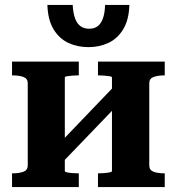

<svg xmlns="http://www.w3.org/2000/svg" viewBox="-20 -762 720 782"><path d="M93 -88V-423Q93 -442 75.5 -448.5Q58 -455 30 -455H29V-511H301V-455H298Q288 -455 275 -454Q262 -453 253 -451.5Q244 -450 244 -446V-65Q244 -62 253 -60Q262 -58 275 -57Q288 -56 298 -56H301V0H29V-56H30Q58 -56 75.5 -62.5Q93 -69 93 -88ZM436 -65V-446Q436 -450 426.5 -451.5Q417 -453 404.5 -454Q392 -455 381 -455H379V-511H651V-455H650Q623 -455 605.5 -448.5Q588 -442 588 -423V-88Q588 -69 605.5 -62.5Q623 -56 650 -56H651V0H379V-56H381Q392 -56 404.5 -57Q417 -58 426.5 -60Q436 -62 436 -65ZM221 -87 179 -133 457 -423 499 -376ZM340 -570Q295 -570 258 -587.5Q221 -605 198 -643Q175 -681 173 -742H276Q278 -708 286 -686.5Q294 -665 308.5 -655Q323 -645 343 -645Q364 -645 377.5 -655Q391 -665 399 -686.5Q407 -708 408 -742H507Q505 -681 482 -643Q459 -605 422 -587.5Q385 -570 340 -570Z"/></svg>

Font: Roboto Serif 28pt SemiBold
Style: Regular
Weight: 600
Designer: Greg Gazdowicz
Foundry: Commercial Type
Version: Version 1.008